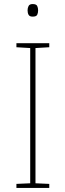

<svg xmlns="http://www.w3.org/2000/svg" viewBox="-20 -927 323 947"><path d="M223 0H61V-20L129 -23V-690L61 -694V-714H223V-694L155 -690V-23L223 -20ZM141 -907Q159 -907 163.5 -897.5Q168 -888 168 -876Q168 -863 163.5 -854Q159 -845 141 -845Q126 -845 121 -854Q116 -863 116 -876Q116 -888 121 -897.5Q126 -907 141 -907Z"/></svg>

Font: Noto Sans Bengali Thin
Style: Regular
Weight: 100
Designer: Jelle Bosma - Monotype Design Team
Foundry: Monotype Imaging Inc.
Version: Version 2.003; ttfautohint (v1.8.4.7-5d5b)